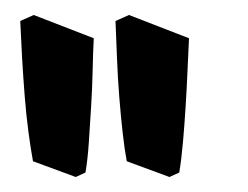

<svg xmlns="http://www.w3.org/2000/svg" viewBox="-20 -709 330 256"><path d="M81 -473 24 -494Q21 -510 18 -532.5Q15 -555 13 -580Q11 -605 9.5 -631Q8 -657 7 -681L25 -689L105 -658Q104 -638 103.5 -614.5Q103 -591 101.5 -567Q100 -543 98.5 -520Q97 -497 94 -479ZM206 -473 149 -494Q146 -510 143.5 -532.5Q141 -555 139 -580Q137 -605 136 -631Q135 -657 134 -681L152 -689L232 -658Q231 -638 230 -614.5Q229 -591 227.5 -567Q226 -543 224 -520Q222 -497 219 -479Z"/></svg>

Font: Jaini
Style: Regular
Weight: 400
Designer: Girish Dalvi, Maithili Shingre
Foundry: Ek Type
Version: Version 1.001;PS 1.000;hotconv 16.6.51;makeotf.lib2.5.65220